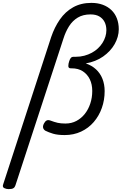

<svg xmlns="http://www.w3.org/2000/svg" viewBox="-98 -918 844 1332"><path d="M-38 394Q-54 394 -68.5 387Q-83 380 -76 361L257 -661Q280 -729 317.5 -783Q355 -837 409.5 -867.5Q464 -898 536 -898Q580 -898 615 -885Q650 -872 675 -848Q700 -824 713 -790Q726 -756 726 -715Q726 -689 718.5 -662.5Q711 -636 697 -611.5Q683 -587 663 -565.5Q643 -544 617.5 -526Q592 -508 561.5 -496Q531 -484 497 -478Q539 -464 568.5 -436.5Q598 -409 613 -370.5Q628 -332 628 -286Q628 -224 608.5 -169Q589 -114 552.5 -71.5Q516 -29 464.5 -5Q413 19 351 19Q301 19 270 9.5Q239 0 217 -11Q204 -19 201 -32Q198 -45 208 -63Q216 -78 226.5 -82.5Q237 -87 248 -83Q280 -71 302 -66Q324 -61 356 -61Q398 -61 432 -79Q466 -97 490.5 -128Q515 -159 528.5 -200Q542 -241 542 -287Q542 -333 525 -368Q508 -403 476.5 -423.5Q445 -444 399 -444H393Q376 -444 376 -460Q376 -476 382 -493Q386 -506 392.5 -515Q399 -524 413 -524H427Q459 -524 487 -531.5Q515 -539 539 -552Q563 -565 581.5 -582.5Q600 -600 613 -620.5Q626 -641 633 -663.5Q640 -686 640 -708Q640 -741 627.5 -765.5Q615 -790 591 -804Q567 -818 530 -818Q478 -818 441.5 -796Q405 -774 381 -736Q357 -698 342 -650L9 368Q5 381 -5 387.5Q-15 394 -38 394Z"/></svg>

Font: Playwrite HR
Style: Regular
Weight: 400
Designer: Veronika Burian, José Scaglione
Foundry: TypeTogether
Version: Version 1.002